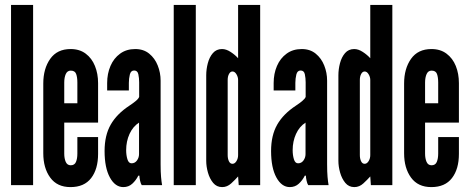

<svg xmlns="http://www.w3.org/2000/svg" viewBox="-20 -755 1909 783"><path d="M25 0V-735H115V0Z M267.5 8Q213 8 184.8 -30.8Q156.5 -69.5 156.5 -130V-414.5Q156.5 -475 184.8 -515Q213 -555 268 -555Q304.5 -555 329.5 -536.2Q354.5 -517.5 367.2 -486Q380 -454.5 380 -416V-255H242V-128.5Q242 -109 248 -95Q254 -81 268.5 -81Q284 -81 289.8 -94.5Q295.5 -108 295.5 -129V-196H380V-127.5Q380 -65.5 351.8 -28.8Q323.5 8 267.5 8ZM242 -334H295.5V-418.5Q295.5 -440 290.5 -453.5Q285.5 -467 268.5 -467Q254.5 -467 248.2 -453Q242 -439 242 -418.5Z M483 8Q449.5 8 428 -31.5Q406.5 -71 406.5 -139Q406.5 -203 431.5 -246.8Q456.5 -290.5 507.5 -324Q522 -333.5 533.5 -343Q545 -352.5 547.5 -360V-419.5Q547.5 -436.5 544.2 -452Q541 -467.5 527 -467.5Q513.5 -467.5 509.5 -451Q505.5 -434.5 505.5 -417V-386H417V-416.5Q417 -454.5 430.5 -486Q444 -517.5 469.8 -536.2Q495.5 -555 531.5 -555Q565.5 -555 588.5 -536.2Q611.5 -517.5 623.2 -488Q635 -458.5 635 -426V-85Q635 -53 636.8 -33.5Q638.5 -14 641 0H558Q554 -5.5 551.2 -18.2Q548.5 -31 548.5 -38.5H544Q534.5 -19.5 519.5 -5.8Q504.5 8 483 8ZM516.5 -89Q530.5 -89 538.8 -100.8Q547 -112.5 547 -126.5V-255Q522 -239 508.2 -208.8Q494.5 -178.5 494.5 -142.5Q494.5 -122.5 499.5 -105.8Q504.5 -89 516.5 -89Z M688.5 0V-735H778.5V0Z M886 8Q863.5 8 849.2 -9.2Q835 -26.5 828 -51.2Q821 -76 821 -99V-448Q821 -472.5 827.5 -497.2Q834 -522 848.2 -538.5Q862.5 -555 885.5 -555Q902.5 -555 920.5 -543.2Q938.5 -531.5 951 -517.5V-735H1041V0H953.5L951 -35.5Q939.5 -22.5 923 -7.2Q906.5 8 886 8ZM928 -87Q937.5 -87 944.2 -97.8Q951 -108.5 951 -122.5V-429Q951 -441 944.2 -452.2Q937.5 -463.5 928 -463.5Q919.5 -463.5 914 -453.5Q908.5 -443.5 908.5 -429V-122.5Q908.5 -108 913.5 -97.5Q918.5 -87 928 -87Z M1162 8Q1128.5 8 1107 -31.5Q1085.5 -71 1085.5 -139Q1085.5 -203 1110.5 -246.8Q1135.5 -290.5 1186.5 -324Q1201 -333.5 1212.5 -343Q1224 -352.5 1226.5 -360V-419.5Q1226.5 -436.5 1223.2 -452Q1220 -467.5 1206 -467.5Q1192.5 -467.5 1188.5 -451Q1184.5 -434.5 1184.5 -417V-386H1096V-416.5Q1096 -454.5 1109.5 -486Q1123 -517.5 1148.8 -536.2Q1174.5 -555 1210.5 -555Q1244.5 -555 1267.5 -536.2Q1290.5 -517.5 1302.2 -488Q1314 -458.5 1314 -426V-85Q1314 -53 1315.8 -33.5Q1317.5 -14 1320 0H1237Q1233 -5.5 1230.2 -18.2Q1227.5 -31 1227.5 -38.5H1223Q1213.5 -19.5 1198.5 -5.8Q1183.5 8 1162 8ZM1195.5 -89Q1209.5 -89 1217.8 -100.8Q1226 -112.5 1226 -126.5V-255Q1201 -239 1187.2 -208.8Q1173.5 -178.5 1173.5 -142.5Q1173.5 -122.5 1178.5 -105.8Q1183.5 -89 1195.5 -89Z M1425 8Q1402.5 8 1388.2 -9.2Q1374 -26.5 1367 -51.2Q1360 -76 1360 -99V-448Q1360 -472.5 1366.5 -497.2Q1373 -522 1387.2 -538.5Q1401.5 -555 1424.5 -555Q1441.5 -555 1459.5 -543.2Q1477.5 -531.5 1490 -517.5V-735H1580V0H1492.5L1490 -35.5Q1478.5 -22.5 1462 -7.2Q1445.5 8 1425 8ZM1467 -87Q1476.5 -87 1483.2 -97.8Q1490 -108.5 1490 -122.5V-429Q1490 -441 1483.2 -452.2Q1476.5 -463.5 1467 -463.5Q1458.5 -463.5 1453 -453.5Q1447.5 -443.5 1447.5 -429V-122.5Q1447.5 -108 1452.5 -97.5Q1457.5 -87 1467 -87Z M1739 8Q1684.5 8 1656.2 -30.8Q1628 -69.5 1628 -130V-414.5Q1628 -475 1656.2 -515Q1684.5 -555 1739.5 -555Q1776 -555 1801 -536.2Q1826 -517.5 1838.8 -486Q1851.5 -454.5 1851.5 -416V-255H1713.5V-128.5Q1713.5 -109 1719.5 -95Q1725.5 -81 1740 -81Q1755.5 -81 1761.2 -94.5Q1767 -108 1767 -129V-196H1851.5V-127.5Q1851.5 -65.5 1823.2 -28.8Q1795 8 1739 8ZM1713.5 -334H1767V-418.5Q1767 -440 1762 -453.5Q1757 -467 1740 -467Q1726 -467 1719.8 -453Q1713.5 -439 1713.5 -418.5Z"/></svg>

Font: League Gothic SemiCondensed
Style: Regular
Weight: 400
Width: 4
Designer: The League of Moveable Type
Version: Version 2.001